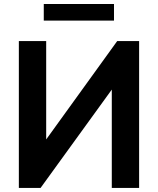

<svg xmlns="http://www.w3.org/2000/svg" viewBox="-20 -920 772 940"><path d="M72.3 0V-718.8H206.1V-237.3L553.7 -718.8H661.1V0H527.3V-481.4L178.7 0ZM194.3 -819.3V-900.4H538.1V-819.3Z"/></svg>

Font: Min Sans Bold
Style: Regular
Weight: 700
Designer: Jinseong-Kim, NotoSansCJK, Nunito
Foundry: Jinseong-Kim
Version: Version 1.400;Glyphs 3.1.2 (3151)